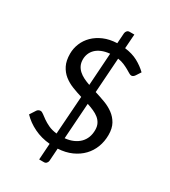

<svg xmlns="http://www.w3.org/2000/svg" viewBox="-223 -929 1026 1157"><g transform="rotate(30 290.0 -351.0)"><path d="M249 6Q188.5 0.5 138.8 -23.8Q89 -48 53 -85.5L79.5 -126.5Q83 -132 89.5 -135.5Q96 -139 103 -139Q112.5 -139 124.5 -129.5Q136.5 -120 154 -107.8Q171.5 -95.5 195.8 -84Q220 -72.5 254 -68.5L272.5 -334Q237.5 -344.5 203.8 -357.8Q170 -371 143.2 -392.2Q116.5 -413.5 100.2 -445.8Q84 -478 84 -526.5Q84 -563 98.2 -597.8Q112.5 -632.5 139.8 -659.5Q167 -686.5 207 -703.8Q247 -721 299 -723L304 -795Q305 -804.5 311.5 -812Q318 -819.5 329 -819.5H362L355 -720.5Q407.5 -714 445.5 -693.5Q483.5 -673 513.5 -644L492 -611Q482 -596 469 -596Q462 -596 451.8 -602.2Q441.5 -608.5 427 -616.8Q412.5 -625 393.5 -633.2Q374.5 -641.5 350 -645L333.5 -403Q369.5 -392 404.5 -379Q439.5 -366 467.5 -345.5Q495.5 -325 512.8 -294.2Q530 -263.5 530 -217.5Q530 -172.5 515 -133Q500 -93.5 471.2 -63.5Q442.5 -33.5 400.8 -14.8Q359 4 305.5 7L299.5 95Q298.5 104.5 291.8 111.8Q285 119 274.5 119H241.5ZM327.5 -317.5 310.5 -68.5Q343 -71.5 368.2 -82.8Q393.5 -94 410.8 -111.5Q428 -129 436.8 -152.2Q445.5 -175.5 445.5 -203.5Q445.5 -228.5 436.2 -246.5Q427 -264.5 411 -277.5Q395 -290.5 373.5 -300Q352 -309.5 327.5 -317.5ZM278.5 -421 293.5 -646.5Q261 -643.5 237.2 -633.5Q213.5 -623.5 198.2 -608.5Q183 -593.5 175.5 -574.8Q168 -556 168 -535.5Q168 -511.5 176.5 -493.8Q185 -476 200 -462.5Q215 -449 235 -439Q255 -429 278.5 -421Z"/></g></svg>

Font: LatoCHI
Style: Regular
Weight: 400
Designer: Lukasz Dziedzic
Foundry: tyPoland Lukasz Dziedzic
Version: Version 1.104